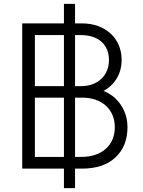

<svg xmlns="http://www.w3.org/2000/svg" viewBox="-20 -865 734 985"><path d="M401 0C474 0 532 -19 573 -58C614 -97 634 -148 634 -213C634 -273 610 -326 567 -365C550 -379 532 -390 511 -399C537 -412 558 -431 574 -455C594 -485 604 -519 604 -558C604 -667 522 -745 401 -745H365V-845H308V-745H94V0H308V100H365V0ZM159 -685H308V-423H159ZM365 -423V-685H395C484 -685 539 -637 539 -557C539 -477 482 -423 395 -423ZM159 -364H308V-60H159ZM365 -60V-364H402C503 -364 569 -304 569 -212C569 -119 502 -60 397 -60Z"/></svg>

Font: Plus Jakarta Sans Light
Style: Regular
Weight: 300
Designer: Gumpita Rahayu
Foundry: Tokotype
Version: Version 2.071;gftools[0.9.30]